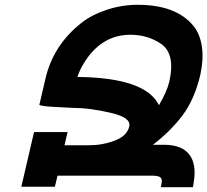

<svg xmlns="http://www.w3.org/2000/svg" viewBox="-20 -780 865 801"><path d="M643 -341Q676 -397 686 -438Q713 -555 652 -597Q596 -635 524 -635Q402 -635 329 -515Q312 -487 303 -459Q588 -456 643 -341ZM351 -174Q408 -174 459 -193.5Q510 -213 519 -252Q524 -271 504 -285.5Q484 -300 439 -310Q353 -330 283 -330Q273 -331 216 -333.5Q159 -336 144 -342L169 -449Q201 -591 319 -684Q362 -718 425 -739Q488 -760 554 -760Q715 -760 787 -672Q814 -639 822 -587Q830 -535 816 -469Q792 -366 741 -298Q691 -232 618 -176H664Q739 -176 770 -135Q801 -94 788 -18L785 1H651L654 -15Q658 -33 649 -40Q640 -47 618 -47H220L209 -1H69L122 -229H262L249 -174Z"/></svg>

Font: Miedinger
Style: Bold-Italic
Weight: 700
Italic angle: -13°
Version: Version 001.000